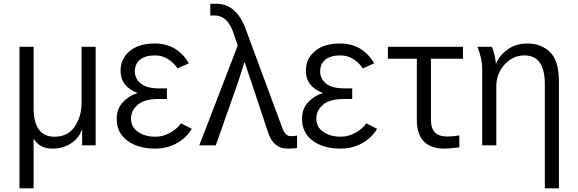

<svg xmlns="http://www.w3.org/2000/svg" viewBox="-20 -775 3083 1024"><path d="M84 229.5V-525.4H159.2V-200.2Q159.2 -45.9 271.5 -45.9Q341.8 -45.9 378.4 -99.6Q415 -153.3 415 -226.6V-525.4H490.2V0H418V-85H417Q403.3 -41 360.8 -11.7Q318.4 17.6 257.8 17.6Q192.4 17.6 159.2 -35.2V229.5Z M602.5 -141.6Q602.5 -194.3 634.8 -229.5Q667 -264.6 712.9 -278.3V-279.3Q623 -313.5 623 -398.4Q623 -461.9 671.4 -502.4Q719.7 -543 805.7 -543Q924.8 -543 987.3 -437.5L926.8 -410.2Q907.2 -440.4 876 -460Q844.7 -479.5 807.6 -479.5Q753.9 -479.5 726.6 -456.5Q699.2 -433.6 699.2 -394.5Q699.2 -355.5 730.5 -329.6Q761.7 -303.7 828.1 -303.7H870.1V-247.1H828.1Q750 -247.1 714.4 -216.3Q678.7 -185.5 678.7 -142.6Q678.7 -97.7 715.8 -71.8Q752.9 -45.9 809.6 -45.9Q850.6 -45.9 888.2 -67.4Q925.8 -88.9 945.3 -117.2L1002.9 -87.9Q974.6 -40 922.9 -11.2Q871.1 17.6 808.6 17.6Q716.8 17.6 659.7 -24.4Q602.5 -66.4 602.5 -141.6Z M1043 0 1248 -532.2 1230.5 -583Q1199.2 -692.4 1124 -692.4H1101.6V-754.9H1134.8Q1241.2 -754.9 1291 -618.2L1486.3 -90.8Q1502 -48.8 1530.3 -48.8Q1550.8 -48.8 1564.5 -51.8V14.6Q1534.2 17.6 1512.7 17.6Q1438.5 17.6 1410.2 -67.4L1321.3 -335Q1318.4 -343.8 1306.6 -377.9Q1294.9 -412.1 1286.1 -440.4H1282.2Q1276.4 -419.9 1270.5 -401.4Q1264.6 -382.8 1258.3 -364.3Q1252 -345.7 1249 -335L1130.9 0Z M1590.8 -141.6Q1590.8 -194.3 1623 -229.5Q1655.3 -264.6 1701.2 -278.3V-279.3Q1611.3 -313.5 1611.3 -398.4Q1611.3 -461.9 1659.7 -502.4Q1708 -543 1793.9 -543Q1913.1 -543 1975.6 -437.5L1915 -410.2Q1895.5 -440.4 1864.3 -460Q1833 -479.5 1795.9 -479.5Q1742.2 -479.5 1714.8 -456.5Q1687.5 -433.6 1687.5 -394.5Q1687.5 -355.5 1718.8 -329.6Q1750 -303.7 1816.4 -303.7H1858.4V-247.1H1816.4Q1738.3 -247.1 1702.6 -216.3Q1667 -185.5 1667 -142.6Q1667 -97.7 1704.1 -71.8Q1741.2 -45.9 1797.9 -45.9Q1838.9 -45.9 1876.5 -67.4Q1914.1 -88.9 1933.6 -117.2L1991.2 -87.9Q1962.9 -40 1911.1 -11.2Q1859.4 17.6 1796.9 17.6Q1705.1 17.6 1647.9 -24.4Q1590.8 -66.4 1590.8 -141.6Z M2048.8 -461.9V-525.4H2449.2V-461.9H2278.3V-137.7Q2278.3 -89.8 2299.8 -68.4Q2321.3 -46.9 2367.2 -46.9Q2392.6 -46.9 2429.7 -52.7V10.7Q2377 17.6 2352.5 17.6Q2203.1 17.6 2203.1 -135.7V-461.9Z M2526.4 -525.4H2602.5Q2610.4 -510.7 2615.7 -488.3Q2621.1 -465.8 2623 -450.2L2625 -435.5H2626Q2642.6 -478.5 2686.5 -510.7Q2730.5 -543 2793 -543Q2866.2 -543 2913.6 -497.1Q2960.9 -451.2 2960.9 -339.8V229.5H2885.7V-327.1Q2885.7 -479.5 2776.4 -479.5Q2715.8 -479.5 2671.4 -431.2Q2627 -382.8 2627 -313.5V0H2551.8V-409.2Q2551.8 -460.9 2526.4 -525.4Z"/></svg>

Font: Gothic A1
Style: Regular
Weight: 400
Designer: HanYang I&C Co.,Ltd.
Foundry: HanYang I&C Co.,Ltd.
Version: Version 2.50